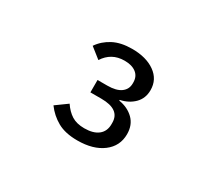

<svg xmlns="http://www.w3.org/2000/svg" viewBox="-82 -856 765 685"><g transform="rotate(30 300.0 -513.5)"><path d="M282 -546Q319 -546 338 -560Q357 -574 357 -598V-602Q357 -627 339.5 -640.5Q322 -654 292 -654Q264 -654 243.5 -642.5Q223 -631 209 -609L166 -643Q185 -671 216.5 -687.5Q248 -704 294 -704Q352 -704 388 -678.5Q424 -653 424 -609Q424 -575 402 -553Q380 -531 346 -524V-521Q383 -515 406.5 -492Q430 -469 430 -431Q430 -382 391 -352.5Q352 -323 287 -323Q237 -323 205 -341Q173 -359 151 -389L198 -423Q214 -399 234.5 -386Q255 -373 287 -373Q324 -373 344 -389Q364 -405 364 -434V-440Q364 -495 287 -495H242V-546Z"/></g></svg>

Font: iA Writer Quattro V
Style: Regular
Weight: 400
Designer: Mike Abbink, Paul van der Laan, Pieter van Rosmalen, Oliver Reichenstein
Foundry: Information Architects Inc.
Version: Version 2.000